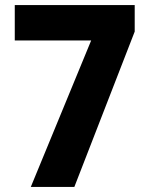

<svg xmlns="http://www.w3.org/2000/svg" viewBox="-20 -734 586 754"><path d="M101 0 338 -575H38V-714H509V-610L272 0Z"/></svg>

Font: Noto Sans Hebrew SemiCondensed ExtraBold
Style: Regular
Weight: 800
Width: 4
Designer: Monotype Design Team
Foundry: Monotype Imaging Inc.
Version: Version 2.004; ttfautohint (v1.8.4.7-5d5b)